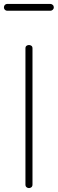

<svg xmlns="http://www.w3.org/2000/svg" viewBox="-47 -961 295 981"><path d="M101 0Q94 0 88.5 -4.5Q83 -9 83 -18V-714Q83 -723 88.5 -727Q94 -731 101 -731Q108 -731 113.5 -727Q119 -723 119 -714V-18Q119 -9 113.5 -4.5Q108 0 101 0ZM-10 -906Q-17 -906 -22 -911Q-27 -916 -27 -923Q-27 -931 -22 -936Q-17 -941 -10 -941H210Q217 -941 222.5 -936Q228 -931 228 -923Q228 -916 222.5 -911Q217 -906 210 -906Z"/></svg>

Font: Dosis ExtraLight ExtraLight
Style: Regular
Weight: 250
Version: Version 3.001; ttfautohint (v1.8.2)